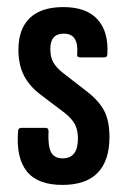

<svg xmlns="http://www.w3.org/2000/svg" viewBox="-20 -516 356 542"><path d="M156 6Q86 6 55.5 -32.5Q25 -71 31 -145Q31 -155 40 -155H109Q117 -155 117 -146Q115 -104 124 -86.5Q133 -69 157 -69Q200 -69 200 -125Q200 -149 191.5 -165Q183 -181 163 -197L93 -250Q63 -273 47.5 -303Q32 -333 32 -376Q32 -434 64 -465Q96 -496 159 -496Q224 -496 255.5 -461Q287 -426 283 -363Q283 -354 274 -354H206Q202 -354 199.5 -356Q197 -358 198 -365Q200 -392 191 -406.5Q182 -421 160 -421Q122 -421 122 -378Q122 -355 130.5 -340Q139 -325 158 -310L225 -258Q260 -231 274.5 -202.5Q289 -174 289 -129Q289 -63 256 -28.5Q223 6 156 6Z"/></svg>

Font: Sofia Sans Extra Condensed SemiBold
Style: Regular
Weight: 600
Designer: Botio Nikoltchev, Ani Petrova
Foundry: lettersoup
Version: Version 4.101